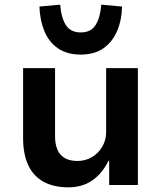

<svg xmlns="http://www.w3.org/2000/svg" viewBox="-20 -793 692 823"><path d="M273 10Q211 10 167.5 -13.5Q124 -37 101.5 -84Q79 -131 79 -202V-501H216V-207Q216 -176 226 -152Q236 -128 257.5 -115.5Q279 -103 312 -103Q346 -103 374 -119.5Q402 -136 418.5 -164.5Q435 -193 435 -226V-501H571V0H448V-104H445Q419 -50 376 -20Q333 10 273 10ZM326 -559Q268 -559 229 -585.5Q190 -612 170.5 -659Q151 -706 149 -765L238 -773Q242 -718 262 -686Q282 -654 326 -654Q370 -654 390 -686Q410 -718 414 -773L503 -765Q502 -706 481.5 -659Q461 -612 422.5 -585.5Q384 -559 326 -559Z"/></svg>

Font: Nunito Sans 7pt
Style: Bold
Weight: 700
Designer: Vernon Adams
Foundry: Vernon Adams
Version: Version 3.101;gftools[0.9.27]